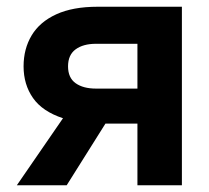

<svg xmlns="http://www.w3.org/2000/svg" viewBox="-20 -550 620 570"><path d="M30 0 167 -199Q106 -219 78 -259Q50 -299 50 -353Q50 -405 74 -445Q98 -485 147 -507.5Q196 -530 270 -530H520V0H388V-183H293L178 0ZM182 -353Q182 -319 204.5 -303Q227 -287 265 -287H388V-420H265Q227 -420 204.5 -403.5Q182 -387 182 -353Z"/></svg>

Font: Golos Text SemiBold
Style: Regular
Weight: 600
Designer: A.Korolkova, Vitaly Kuzmin
Foundry: ParaType Ltd
Version: Version 2.004